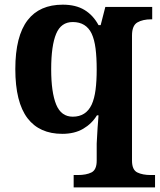

<svg xmlns="http://www.w3.org/2000/svg" viewBox="-20 -566 688 826"><path d="M647 187V240.2H296.9V187H314.9Q351.1 187 373.5 175.8Q396 164.6 396 125V51.8Q396 42.5 397.7 21Q399.4 -0.5 399.9 -17.6Q400.9 -29.8 401.9 -42.7Q402.8 -55.7 403.8 -69.8H397Q375 -33.7 337.9 -12Q300.8 9.8 248 9.8Q149.9 9.8 98.6 -57.1Q45.9 -126 45.9 -269Q45.9 -410.6 99.1 -479.5Q150.4 -545.9 250 -545.9Q306.2 -545.9 343.5 -523.2Q380.9 -500.5 403.8 -458H413.1L433.1 -536.1H634.8V-482.9H630.9Q594.2 -482.9 571 -469.5Q547.9 -456.1 547.9 -413.1V125Q547.9 164.6 570.6 175.8Q593.3 187 628.9 187ZM293 -471.2Q242.7 -471.2 221.7 -420.9Q200.2 -369.6 200.2 -268.1Q200.2 -168.9 221.7 -116.2Q243.2 -64 293 -64Q350.1 -64 374.5 -116.2Q386.2 -142.1 391.1 -179.7Q396 -217.3 396 -267.1Q396 -318.8 391.1 -357.2Q386.2 -395.5 374.5 -420.9Q350.6 -471.2 293 -471.2Z"/></svg>

Font: Koh Santepheap
Style: Bold
Weight: 700
Designer: Danh Hong
Version: Version 2.002; ttfautohint (v1.8.3)